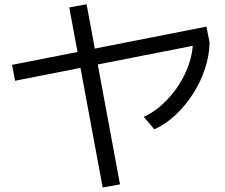

<svg xmlns="http://www.w3.org/2000/svg" viewBox="-20 -803 1040 887"><path d="M49.7 -430 35.7 -503.4 933.7 -680 948.3 -606.6ZM454.3 63.3 300 -768.7 380 -783.3 534.4 48.7ZM644.3 -263Q692 -285 733.1 -323.3Q774.3 -361.7 805.5 -409.8Q836.6 -458 854.1 -510.8Q871.6 -563.6 871.6 -615.3L948.3 -606.6Q947 -546.6 927 -485.5Q907 -424.3 871.8 -369.6Q836.7 -315 791.2 -272.1Q745.7 -229.3 693 -205.6Z"/></svg>

Font: M PLUS 2 Thin
Style: Regular
Weight: 100
Designer: Coji Morishita
Foundry: UNDERFOREST DESIGN
Version: Version 1.001